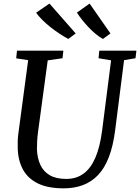

<svg xmlns="http://www.w3.org/2000/svg" viewBox="-20 -1020 766 1050"><path d="M658.5 -691 609.5 -306Q598.5 -220.5 575 -160Q551.5 -99.5 515.8 -62.2Q480 -25 433 -7.5Q386 10 328.5 10Q241.5 10 186.5 -17.2Q131.5 -44.5 105 -94Q78.5 -143.5 77 -209.5Q76.5 -228.5 77 -248.8Q77.5 -269 80.5 -290.5L134 -691L68.5 -701L73 -743H326.5L322 -701.5L241 -690L188 -298.5Q184.5 -272 183.2 -248.5Q182 -225 182 -205Q183.5 -156.5 200.2 -119.5Q217 -82.5 251.8 -62Q286.5 -41.5 342.5 -41.5Q397.5 -41.5 437 -70.5Q476.5 -99.5 501.8 -158.2Q527 -217 538.5 -306.5L587.5 -690L519 -701.5L523 -743H726L721 -701.5ZM584 -837 543 -807Q522 -818.5 501.8 -835.5Q481.5 -852.5 463 -872.2Q444.5 -892 428.5 -912.2Q412.5 -932.5 400.5 -951L470 -1000.5ZM394 -837 353.5 -807Q332.5 -818 307 -834.8Q281.5 -851.5 256.5 -871.2Q231.5 -891 210.8 -911.8Q190 -932.5 177.5 -950.5L250.5 -1000.5Z"/></svg>

Font: Merriweather 28pt
Style: Italic
Weight: 400
Italic angle: -7.8°
Version: Version 2.101